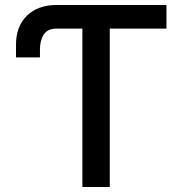

<svg xmlns="http://www.w3.org/2000/svg" viewBox="-20 -747 728 767"><path d="M645 -727.1V-632.8H418.5V0H309.1V-632.8H207Q170.4 -632.8 155 -609.4Q139.6 -585.9 139.6 -549.3V-517.6H43.9V-568.8Q43.9 -641.1 87.4 -684.1Q130.9 -727.1 207 -727.1Z"/></svg>

Font: Interop Med
Style: Regular
Weight: 500
Designer: Rasmus Andersson, Google, Jang Haemin
Foundry: jhaemin
Version: Version 1.007